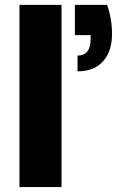

<svg xmlns="http://www.w3.org/2000/svg" viewBox="-20 -760 475 780"><path d="M59.1 0V-740.2H230V0ZM294.9 -470.2V-534.2Q348.1 -534.2 348.1 -601.1V-617.2H284.2V-740.2H415Q435.1 -684.1 435.1 -622.1Q435.1 -551.8 398.7 -511Q362.3 -470.2 294.9 -470.2Z"/></svg>

Font: Biathlonist
Style: Bold
Weight: 700
Designer: Go4gold
Foundry: Go4gold
Version: Version 3.010;FEAKit 1.0